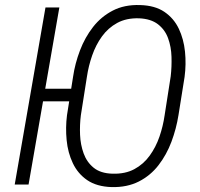

<svg xmlns="http://www.w3.org/2000/svg" viewBox="-20 -741 803 771"><path d="M218.3 -710.9 94.7 0H39.1L162.6 -710.9ZM298.3 -384.8 291 -334H145.5L152.3 -384.8ZM721.2 -432.1 696.8 -279.3Q688 -224.1 668.5 -171.9Q648.9 -119.6 616.7 -77.9Q584.5 -36.1 537.6 -12.2Q490.7 11.7 428.2 10.3Q368.2 8.3 330.3 -17.6Q292.5 -43.5 272.5 -85.7Q252.4 -127.9 247.6 -178.2Q242.7 -228.5 249 -278.3L273.4 -432.6Q281.2 -486.3 301.3 -538.8Q321.3 -591.3 353.8 -632.8Q386.2 -674.3 432.9 -698.5Q479.5 -722.7 542 -720.7Q602.1 -719.2 640.1 -693.4Q678.2 -667.5 698 -625.7Q717.8 -584 722.9 -533.4Q728 -482.9 721.2 -432.1ZM641.1 -278.3 665.5 -434.6Q669.9 -472.2 668.7 -512.7Q667.5 -553.2 655 -587.4Q642.6 -621.6 614.3 -643.6Q585.9 -665.5 538.1 -667.5Q487.3 -668.9 450.7 -648.9Q414.1 -628.9 389.4 -594.7Q364.7 -560.5 350.1 -518.3Q335.4 -476.1 329.1 -433.1L304.7 -278.3Q299.8 -239.7 301.5 -199.7Q303.2 -159.7 315.9 -124.8Q328.6 -89.8 356.2 -67.4Q383.8 -44.9 431.6 -43.5Q482.9 -42 519.5 -61.8Q556.2 -81.5 581.1 -116Q606 -150.4 620.4 -192.4Q634.8 -234.4 641.1 -278.3Z"/></svg>

Font: Roboto Condensed Light
Style: Italic
Weight: 300
Italic angle: -12°
Designer: Christian Robertson
Foundry: Google
Version: Version 3.0; 2020